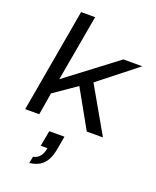

<svg xmlns="http://www.w3.org/2000/svg" viewBox="-185 -830 1027 1260"><g transform="rotate(20 328.5 -200.5)"><path d="M31 0 158 -724H256L174 -261L525 -527H657L392 -318L574 0H461L313 -264L155 -155L129 0ZM177 323 186 276Q215 271 232.5 249Q250 227 256 191H209L229 82H335L318 177Q310 222 292.5 253Q275 284 247 301Q219 318 177 323Z"/></g></svg>

Font: Archivo Expanded
Style: Italic
Weight: 400
Width: 7
Italic angle: -10°
Designer: Hector Gatti
Foundry: Omnibus-Type
Version: Version 2.001